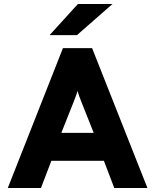

<svg xmlns="http://www.w3.org/2000/svg" viewBox="-20 -941 777 961"><path d="M228 -765 370 -921H543L365 -765ZM552 0 500 -136H237L185 0H19L295 -700H441L718 0ZM449 -276 389 -427Q375 -461 368 -486Q364 -469 347 -427L287 -276Z"/></svg>

Font: Overpass Heavy
Style: Regular
Weight: 900
Designer: Delve Withrington, Thomas Jockin
Foundry: Delve Fonts
Version: Version 3.000;DELV;Overpass